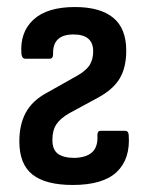

<svg xmlns="http://www.w3.org/2000/svg" viewBox="-20 -518 423 546"><path d="M187 8Q110 8 72.5 -21.5Q35 -51 35 -116Q35 -164 53.5 -198Q72 -232 113 -254L200 -303Q226 -318 235.5 -334Q245 -350 245 -372Q245 -420 189 -420Q159 -420 144.5 -406Q130 -392 131 -364Q131 -351 121 -351H52Q43 -351 41 -364Q36 -426 75 -462Q114 -498 193 -498Q265 -498 302 -467.5Q339 -437 339 -374Q339 -326 320.5 -295Q302 -264 260 -241L177 -196Q151 -181 140 -164Q129 -147 129 -120Q129 -92 145 -80.5Q161 -69 192 -69Q226 -70 242.5 -85.5Q259 -101 257 -134Q257 -146 266 -146H336Q345 -146 346 -134Q351 -66 312 -29Q273 8 187 8Z"/></svg>

Font: Sofia Sans Condensed SemiBold
Style: Regular
Weight: 600
Designer: Botio Nikoltchev, Ani Petrova
Foundry: lettersoup
Version: Version 4.101